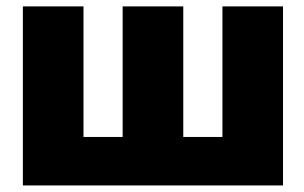

<svg xmlns="http://www.w3.org/2000/svg" viewBox="-20 -565 926 585"><path d="M49.7 -545.5H234.4V-147.7H353.7V-545.5H538.4V-147.7H657.7V-545.5H842.3V0H49.7Z"/></svg>

Font: Inter UI Black
Style: Regular
Weight: 900
Designer: Rasmus Andersson
Foundry: rsms
Version: 3.2;8d6f07862